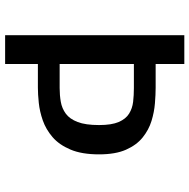

<svg xmlns="http://www.w3.org/2000/svg" viewBox="-15 -725 740 750"><g transform="rotate(90 355.0 -350.0)"><path d="M322.5 -588Q349.5 -588 383.5 -585.2Q417.5 -582.5 452.5 -571.8Q487.5 -561 517 -537.2Q546.5 -513.5 564.8 -472.2Q583 -431 583 -367Q583 -299.5 564.2 -255.2Q545.5 -211 515.5 -185.2Q485.5 -159.5 450.5 -147.2Q415.5 -135 381.8 -131.5Q348 -128 322.5 -128H230V0H117.5V-700H230V-588ZM324 -213Q352 -213 377.8 -217.5Q403.5 -222 424 -237Q444.5 -252 456.5 -283Q468.5 -314 468.5 -367Q468.5 -416 456.5 -443.8Q444.5 -471.5 424 -484.2Q403.5 -497 377.8 -500Q352 -503 324 -503H230V-213Z"/></g></svg>

Font: League Mono Medium
Style: Regular
Weight: 500
Width: 6
Designer: Tyler Finck
Foundry: The League of Moveable Type / Tyler Finck
Version: Version 2.300;RELEASE